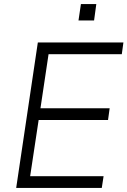

<svg xmlns="http://www.w3.org/2000/svg" viewBox="-20 -929 630 949"><path d="M60 0 167 -719H590L582 -661H220L180 -394H522L514 -336H171L129 -58H492L483 0ZM368 -828 380 -909H456L445 -828Z"/></svg>

Font: Nunitoga
Style: Light Italic
Weight: 300
Italic angle: -9°
Designer: Vernon Adams
Foundry: Vernon Adams
Version: Version 1.0